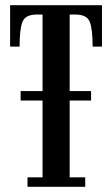

<svg xmlns="http://www.w3.org/2000/svg" viewBox="-20 -720 432 740"><path d="M86 0V-36.5H144V-332.5H59.5V-369H144V-664H122Q78 -664 66.8 -636.2Q55.5 -608.5 55.5 -540.5H19V-700H373V-540.5H337Q337 -608.5 325.8 -636.2Q314.5 -664 270.5 -664H248.5V-369H331V-332.5H248.5V-36.5H308.5V0Z"/></svg>

Font: Imbue 10pt SemiBold
Style: Regular
Weight: 600
Designer: Tyler Finck
Foundry: Etcetera Type Company
Version: Version 1.102; ttfautohint (v1.8.3)